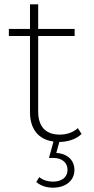

<svg xmlns="http://www.w3.org/2000/svg" viewBox="-20 -654 434 890"><path d="M226 216C283 216 325 184 325 134C325 89 293 58 241 55L255 4C292 4 333 -8 358 -33L341 -60C319 -40 289 -30 257 -30C191 -30 157 -68 157 -137V-487H326V-520H157V-634H119V-520H21V-487H119V-133C119 -58 157 -7 228 2L207 78H226C269 78 293 101 293 133C293 169 265 188 225 188C202 188 179 181 162 167L148 190C171 208 196 216 226 216Z"/></svg>

Font: Montserrat-Alt1 ExtLt
Style: Regular
Weight: 200
Designer: Differentunic
Foundry: Differentunic
Version: Version 7.222